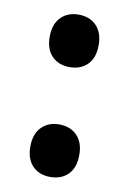

<svg xmlns="http://www.w3.org/2000/svg" viewBox="-67 -558 413 615"><g transform="rotate(10 139.5 -251.0)"><path d="M139.2 -344.5Q103.8 -344.5 81.9 -366.5Q60 -388.5 60 -430Q60 -470.2 81.9 -492.8Q103.8 -515.2 139.2 -515.2Q175.5 -515.2 197.4 -492.8Q219.2 -470.2 219.2 -430Q219.2 -388.5 197.4 -366.5Q175.5 -344.5 139.2 -344.5ZM139.2 12.8Q103.8 12.8 81.9 -9.2Q60 -31.2 60 -72.8Q60 -113 81.9 -135.5Q103.8 -158 139.2 -158Q175.5 -158 197.4 -135.5Q219.2 -113 219.2 -72.8Q219.2 -31.2 197.4 -9.2Q175.5 12.8 139.2 12.8Z"/></g></svg>

Font: National Park
Style: Regular
Weight: 400
Designer: Andrea Herstowski, Ben Hoepner
Version: Version 1.009